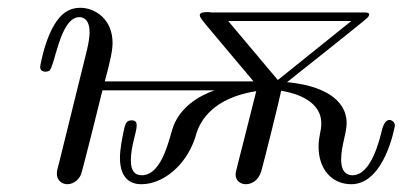

<svg xmlns="http://www.w3.org/2000/svg" viewBox="-20 -462 1034 493"><path d="M83 -290C83 -277 98 -276 106 -280C121 -288 133 -418 184 -418C194 -418 210 -412 210 -379C210 -355 200 -321 193 -292L132 -45C130 -36 126 -26 126 -16C126 1 139 11 153 11C171 11 184 -4 188 -14C192 -24 243 -229 243 -230H531C487 -215 444 -185 426 -140C416 -116 399 -12 344 -12C327 -12 316 -22 316 -50C316 -88 331 -122 331 -140C331 -148 328 -153 318 -153C306 -153 303 -146 300 -136C294 -111 288 -79 288 -57C288 2 321 11 343 11C398 11 457 -36 481 -108C486 -124 501 -206 638 -228C585 -16 585 -23 585 -13C585 1 597 11 611 11C627 11 644 1 651 -23C657 -43 698 -208 702 -229C719 -226 805 -212 805 -145C805 -124 798 -113 798 -85C798 -29 831 11 882 11C968 11 994 -138 994 -140C994 -146 988 -154 980 -154C973 -154 966 -148 961 -129C954 -101 933 -12 885 -12C874 -12 856 -17 856 -52C856 -89 870 -118 870 -146C870 -209 805 -243 717 -251C717 -251 914 -407 923 -416C938 -432 916 -430 911 -430H524C521 -430 517 -431 514 -431C503 -431 493 -430 493 -423C493 -415 496 -414 631 -253H249C265 -311 269 -335 269 -352C269 -413 224 -442 186 -442C173 -442 161 -439 150 -432C100 -401 83 -290 83 -290ZM566 -408H882L694 -257H693Z"/></svg>

Font: CMU Serif
Style: Italic
Weight: 500
Italic angle: -14.04°
Version: Version 0.7.0